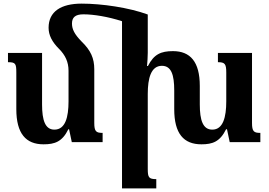

<svg xmlns="http://www.w3.org/2000/svg" viewBox="-20 -784 1485 1059"><path d="M248 -631C248 -590 267 -553 306 -514C340 -480 358 -442 358 -394V-225C358 -139 341 -69 280 -69C229 -69 212 -121 212 -208V-492H24V-441C66 -441 70 -433 70 -383V-182C70 -47 123 12 220 12C282 12 323 -2 357 -71H361L376 0H546V-51C510 -51 500 -59 500 -106V-402C500 -462 481 -506 429 -556C391 -595 377 -623 377 -654C377 -687 394 -705 440 -705C496 -705 576 -692 653 -667V255H842V204C801 204 795 195 795 148V-266C795 -353 813 -421 873 -421C925 -421 941 -371 941 -285V-182C941 -47 993 12 1091 12C1152 12 1193 -2 1227 -71H1232L1247 0H1416V-51C1380 -51 1370 -59 1370 -106V-492H1182V-441C1220 -441 1228 -432 1228 -384V-225C1228 -139 1211 -69 1151 -69C1099 -69 1082 -121 1082 -208V-310C1082 -444 1029 -502 934 -502C868 -502 829 -485 796 -420H791C793 -445 795 -468 795 -493V-704C692 -742 542 -764 430 -764C316 -764 248 -720 248 -631Z"/></svg>

Font: Noto Serif Armenian SemiCondensed
Style: Bold
Weight: 700
Width: 4
Designer: Monotype Design Team
Foundry: Monotype Imaging Inc.
Version: Version 2.008